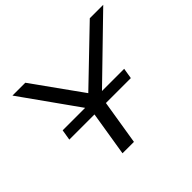

<svg xmlns="http://www.w3.org/2000/svg" viewBox="-156 -923 1141 1141"><g transform="rotate(-45 414.0 -352.5)"><path d="M285 0 343 -358 353 -300 65 -705H173L400 -388H385L715 -705H828L411 -300L439 -358L381 0ZM119 -281 130 -348H647L636 -281Z"/></g></svg>

Font: Nunito Sans 10pt Expanded
Style: Italic
Weight: 400
Width: 7
Italic angle: -9°
Designer: Vernon Adams
Foundry: Vernon Adams
Version: Version 3.101;gftools[0.9.27]